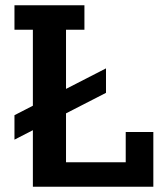

<svg xmlns="http://www.w3.org/2000/svg" viewBox="-20 -710 637 730"><path d="M35 -272 105 -308V-597H35V-690H301V-597H231V-372L383 -450V-357L231 -279V-93H458V-208H563V0H105V-215L35 -179Z"/></svg>

Font: Mozilla Headline BETA SemiBold
Style: Regular
Weight: 600
Designer: Studio DRAMA
Foundry: Studio DRAMA
Version: Version 0.100